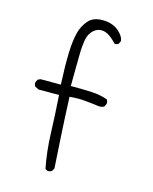

<svg xmlns="http://www.w3.org/2000/svg" viewBox="-114 -843 729 913"><g transform="rotate(15 250.0 -387.0)"><path d="M210.9 -6.8Q222.7 -6.8 230 -12.7L237.8 -26.4L228 -187Q223.1 -270 218.8 -374.5Q245.6 -376.5 262.7 -376.5Q279.8 -376.5 297.4 -374.5Q330.6 -371.6 358.4 -367.7Q363.8 -366.7 368.7 -366.7Q381.8 -366.7 391.1 -373L397.9 -387.2Q398.4 -388.7 398.4 -389.6Q398.4 -400.9 393.1 -408.2Q357.4 -421.4 314.7 -423.3Q272 -425.3 224.6 -425.3H211.4L212.9 -570.8Q213.4 -605 215.3 -624Q217.3 -643.1 219.2 -653.8Q226.1 -689 250.5 -707.5Q266.1 -719.2 284.7 -719.2Q305.7 -719.2 328.6 -702.6Q343.8 -691.4 360.8 -672.9Q360.8 -672.9 360.8 -672.9Q371.6 -672.9 379.4 -678.2L386.2 -692.4Q384.8 -716.3 357.4 -740.2Q326.7 -767.1 276.9 -767.1Q232.4 -767.1 209.5 -742.2Q183.6 -714.4 173.6 -674.6Q163.6 -634.8 161.6 -576.2Q161.1 -556.6 161.1 -539.8Q161.1 -522.9 161.1 -507.8Q161.6 -475.1 164.1 -419.4H63.5L50.8 -413.1L44.4 -399.9Q43.9 -398.4 43.9 -397.5Q43.9 -386.2 49.3 -378.4L67.4 -369.6H168.5Q175.3 -269 178.2 -180.9Q181.2 -92.8 197.3 -12.7L208.5 -7.3Q210 -6.8 210.9 -6.8Z"/></g></svg>

Font: NaikaiFont
Style: ExtraLight
Weight: 200
Version: Version 1.89